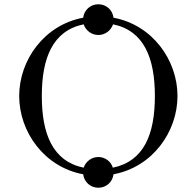

<svg xmlns="http://www.w3.org/2000/svg" viewBox="-20 -806 902 900"><path d="M70 -356C70 -188 187 -23 370 11C374 47 404 74 441 74C478 74 508 47 512 11C695 -23 812 -188 812 -356C812 -524 695 -689 512 -723C508 -759 478 -786 441 -786C404 -786 374 -759 370 -723C187 -689 70 -524 70 -356ZM176 -356C176 -534 227 -662 372 -692C382 -663 409 -642 441 -642C473 -642 500 -663 510 -692C655 -662 706 -534 706 -356C706 -177 655 -50 509 -20C500 -49 473 -70 441 -70C409 -70 382 -49 372 -20C227 -50 176 -178 176 -356Z"/></svg>

Font: Old Standard
Style: Regular
Weight: 400
Designer: Alexey Kryukov <alexios@thessalonica.org.ru>
Version: Version 2.0